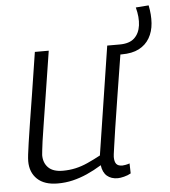

<svg xmlns="http://www.w3.org/2000/svg" viewBox="-51 -729 695 785"><g transform="rotate(-5 297.0 -336.5)"><path d="M155 10Q100 10 71 -17.5Q42 -45 42 -91Q42 -101 44 -118.5Q46 -136 50.5 -166.5Q55 -197 62.5 -245Q70 -293 81.5 -364Q93 -435 108 -534H165Q148 -425 136.5 -352.5Q125 -280 118 -235.5Q111 -191 107.5 -167Q104 -143 103 -131Q102 -119 101 -111Q101 -79 120.5 -59.5Q140 -40 180 -40Q207 -40 232 -45.5Q257 -51 282.5 -62.5Q308 -74 336 -89L405 -534H462Q442 -407 428.5 -324.5Q415 -242 408 -193.5Q401 -145 397.5 -121.5Q394 -98 393 -89.5Q392 -81 392 -78Q392 -58 399.5 -49Q407 -40 424 -40Q428 -40 436.5 -41.5Q445 -43 454 -46L455 -5Q443 2 427 6Q411 10 401 10Q374 10 357 -4.5Q340 -19 336 -49Q305 -30 275.5 -17Q246 -4 216.5 3Q187 10 155 10ZM438 -493 433 -534H456Q496 -534 516.5 -553Q537 -572 541.5 -605Q546 -638 535 -679L588 -683Q596 -644 593.5 -609.5Q591 -575 575.5 -548.5Q560 -522 532 -507.5Q504 -493 461 -493Z"/></g></svg>

Font: Georama Light
Style: Italic
Weight: 300
Italic angle: -9°
Designer: Jean-Baptiste Levee
Foundry: Production Type
Version: Version 1.001